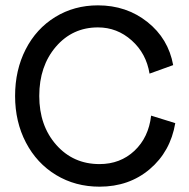

<svg xmlns="http://www.w3.org/2000/svg" viewBox="-20 -682 704 714"><path d="M350.1 12.2Q260.3 12.2 188.5 -31.2Q116.7 -74.7 76.4 -151.9Q36.1 -229 36.1 -325.2Q36.1 -421.4 75.4 -498.3Q114.7 -575.2 185.3 -618.7Q255.9 -662.1 344.2 -662.1Q450.2 -662.1 528.1 -600.3Q606 -538.6 624 -439.9L536.1 -408.2Q523.9 -483.4 469.7 -531.7Q415.5 -580.1 344.2 -580.1Q249.5 -580.1 187.7 -508.1Q126 -436 126 -325.2Q126 -214.8 189.2 -143.3Q252.4 -71.8 350.1 -71.8Q427.2 -71.8 480 -121.3Q532.7 -170.9 542 -252L631.8 -224.1Q613.8 -118.2 536.9 -53Q460 12.2 350.1 12.2Z"/></svg>

Font: Apfel Grotezk
Style: Regular
Weight: 400
Designer: Luigi Gorlero
Foundry: © 2023, Luigi Gorlero & Collletttivo
Version: Version 2.000;Glyphs 3.2 (3217)